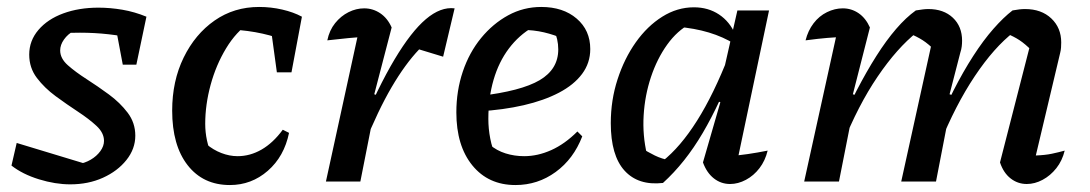

<svg xmlns="http://www.w3.org/2000/svg" viewBox="-20 -522 3134 552"><path d="M13 -46 28 -111 236 -48 204 -50Q224 -53 241 -63Q258 -73 268.5 -87.5Q279 -102 279 -117Q279 -140 257.5 -160Q236 -180 204 -201Q172 -222 140 -245.5Q108 -269 86 -298Q64 -327 64 -365Q64 -405 90.5 -436Q117 -467 162 -483.5Q207 -500 263 -500Q297 -500 332 -494Q367 -488 401 -474L371 -410Q332 -419 292 -423.5Q252 -428 210 -428Q192 -428 174.5 -427.5Q157 -427 139 -425L192 -433Q175 -424 164 -408.5Q153 -393 153 -377Q153 -354 175 -334.5Q197 -315 229 -294.5Q261 -274 293 -250.5Q325 -227 347 -198Q369 -169 369 -132Q369 -94 343.5 -62Q318 -30 276 -11Q234 8 182 8Q139 8 92 -6.5Q45 -21 13 -46ZM333 -336 307 -474H401L372 -336Z M641 10Q564 10 519.5 -47Q475 -104 475 -204Q475 -289 508 -356.5Q541 -424 597 -463Q653 -502 725 -502Q759 -502 791.5 -494.5Q824 -487 848 -474L813 -400Q740 -432 647 -437L698 -457Q659 -431 630 -383Q601 -335 585.5 -278Q570 -221 570 -166Q570 -142 575 -118.5Q580 -95 590 -75L573 -108Q593 -91 616.5 -82Q640 -73 663 -73Q699 -73 732 -92Q765 -111 793 -149L811 -140Q797 -72 750 -31Q703 10 641 10ZM776 -314 754 -475 848 -474 818 -314Z M917 0 1018 -463 1033 -416Q1007 -415 982 -412.5Q957 -410 921 -406Q927 -435 943.5 -455.5Q960 -476 982 -487Q1004 -498 1027 -498Q1052 -498 1073 -484Q1094 -470 1106 -443L1056 -251L1065 -248L1016 0ZM1027 -106 1014 -146Q1067 -272 1114.5 -351.5Q1162 -431 1204.5 -467Q1247 -503 1287 -498L1254 -359L1185 -380Q1145 -338 1106 -271.5Q1067 -205 1027 -106Z M1462 10Q1384 10 1338 -46.5Q1292 -103 1292 -199Q1292 -261 1310.5 -316Q1329 -371 1363 -412.5Q1397 -454 1441 -478Q1485 -502 1536 -502Q1599 -502 1638 -468.5Q1677 -435 1677 -381Q1677 -341 1653.5 -309.5Q1630 -278 1587 -255.5Q1544 -233 1485.5 -219.5Q1427 -206 1358 -202V-246Q1478 -260 1531.5 -291.5Q1585 -323 1585 -380Q1585 -410 1572 -437L1603 -409Q1574 -422 1544 -429Q1514 -436 1481 -436L1512 -444Q1472 -421 1443 -382.5Q1414 -344 1399 -292.5Q1384 -241 1384 -180Q1384 -152 1389.5 -123.5Q1395 -95 1407 -69L1388 -106Q1408 -89 1433.5 -81Q1459 -73 1487 -73Q1526 -73 1565 -90.5Q1604 -108 1640 -144L1654 -130Q1629 -65 1577.5 -27.5Q1526 10 1462 10Z M1886 4Q1815 12 1775.5 -31.5Q1736 -75 1736 -168Q1736 -234 1755.5 -294Q1775 -354 1808 -400.5Q1841 -447 1884 -474Q1927 -501 1975 -501Q2016 -501 2047 -480.5Q2078 -460 2094 -423L2093 -395Q2026 -437 1927 -445L1965 -454Q1927 -434 1898 -393.5Q1869 -353 1851.5 -300.5Q1834 -248 1830.5 -190.5Q1827 -133 1840 -78L1822 -98Q1842 -85 1862.5 -75Q1883 -65 1906 -61L1884 -58Q1936 -99 1984 -175Q2032 -251 2076 -364L2096 -346Q2051 -226 2000.5 -140Q1950 -54 1886 4ZM2093 -27 2074 -73Q2102 -75 2129.5 -79Q2157 -83 2187 -89Q2180 -60 2163.5 -38.5Q2147 -17 2124.5 -5Q2102 7 2079 7Q2053 7 2032.5 -9Q2012 -25 2001 -55L2051 -228L2041 -232L2100 -492H2191Z M2681 -106 2669 -146Q2694 -208 2721.5 -262Q2749 -316 2778 -361Q2807 -406 2836 -439Q2865 -472 2891 -492Q2902 -494 2910.5 -495Q2919 -496 2927 -496Q2974 -496 3002.5 -469Q3031 -442 3031 -400Q3031 -393 3030.5 -385.5Q3030 -378 3028 -370L2958 -75Q2985 -76 3004 -80Q3023 -84 3041 -89Q3034 -60 3017 -38.5Q3000 -17 2977.5 -5Q2955 7 2932 7Q2906 7 2885.5 -9Q2865 -25 2855 -55L2943 -398L2947 -376Q2927 -396 2911 -406.5Q2895 -417 2873 -426L2895 -430Q2838 -386 2782.5 -303Q2727 -220 2681 -106ZM2292 0 2394 -463 2409 -416Q2383 -415 2358.5 -413Q2334 -411 2296 -406Q2303 -434 2319 -455Q2335 -476 2357.5 -487Q2380 -498 2403 -498Q2428 -498 2448.5 -484Q2469 -470 2481 -443L2432 -251L2441 -248L2392 0ZM2571 0 2660 -404 2669 -376Q2649 -396 2632.5 -406.5Q2616 -417 2594 -426L2617 -430Q2559 -384 2503 -301.5Q2447 -219 2402 -106L2390 -146Q2415 -208 2443 -262Q2471 -316 2499.5 -361Q2528 -406 2556.5 -439Q2585 -472 2613 -492Q2625 -494 2633.5 -495Q2642 -496 2649 -496Q2693 -496 2719.5 -471Q2746 -446 2746 -405Q2746 -397 2745 -388.5Q2744 -380 2741 -371L2710 -251L2719 -248L2671 0Z"/></svg>

Font: Piazzolla Thin SemiBold
Style: Italic
Weight: 600
Italic angle: -11.3°
Version: Version 2.005